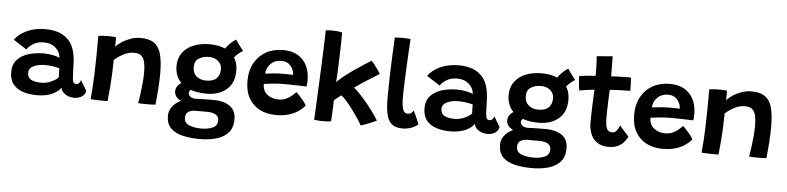

<svg xmlns="http://www.w3.org/2000/svg" viewBox="-52 -1021 6418 1566"><g transform="rotate(5 3157.0 -238.0)"><path d="M258.5 9Q196.5 9 145.5 -7.5Q94.5 -24 64.2 -61.5Q34 -99 34 -161.5Q34 -223.5 68.8 -261.8Q103.5 -300 161 -317.8Q218.5 -335.5 287 -335.5Q329 -335.5 366.5 -326.8Q404 -318 416 -311Q415 -325.5 410.2 -340.8Q405.5 -356 397 -367.5Q381 -392 351.8 -408.5Q322.5 -425 276 -425Q228.5 -425 193.5 -403.8Q158.5 -382.5 141 -355.5L32.5 -425.5Q65.5 -473.5 132.2 -503.8Q199 -534 280 -534Q367 -534 421.8 -504Q476.5 -474 503 -422Q515.5 -396.5 523.2 -366Q531 -335.5 534 -294Q535.5 -255.5 536.5 -224.5Q537.5 -193.5 539 -168Q540 -131.5 547.8 -120.8Q555.5 -110 569 -110Q583.5 -110 593.8 -119.5Q604 -129 607 -145.5L657.5 -61.5Q653 -32 627 -14.2Q601 3.5 563.5 3.5Q520.5 3.5 489 -18.5Q457.5 -40.5 454 -70.5Q440.5 -42.5 388.5 -16.8Q336.5 9 258.5 9ZM286.5 -95.5Q326.5 -95.5 365.8 -112.8Q405 -130 424.5 -151.5Q423.5 -172 423.2 -191.2Q423 -210.5 423.5 -225Q411.5 -229.5 377.2 -235.8Q343 -242 303.5 -242Q251 -242 211.8 -223.5Q172.5 -205 172.5 -168.5Q172.5 -126.5 203.8 -111Q235 -95.5 286.5 -95.5Z M838 6.5Q824.5 7 805.5 7Q786.5 7 766.5 6.5Q750 6 728.8 5Q707.5 4 698.5 3Q708 -80.5 712.2 -206Q716.5 -331.5 716.5 -517Q733.5 -519.5 756.2 -520.8Q779 -522 802.5 -522Q818.5 -522 834 -521.2Q849.5 -520.5 861 -518.5Q861.5 -511.5 861.5 -485.2Q861.5 -459 861 -439.5Q876 -458.5 907 -479.5Q938 -500.5 978 -515.2Q1018 -530 1059.5 -530Q1135.5 -530 1175.8 -499.5Q1216 -469 1231 -408.2Q1246 -347.5 1246 -257.5Q1246 -208 1241.8 -137.8Q1237.5 -67.5 1229.5 1.5Q1220 2.5 1201 3.2Q1182 4 1160.5 4Q1138.5 4 1118.2 3.5Q1098 3 1088 1.5Q1093.5 -31 1099.8 -74.5Q1106 -118 1110.2 -165Q1114.5 -212 1114.5 -255Q1114.5 -300 1107.2 -333.8Q1100 -367.5 1080 -386.2Q1060 -405 1021 -405Q986 -405 955 -392.8Q924 -380.5 899.5 -363.5Q875 -346.5 858.5 -332Q857 -210.5 850 -123.2Q843 -36 838 6.5Z M1637.5 -124Q1598 -124 1565.2 -129.2Q1532.5 -134.5 1506 -143.5Q1491.5 -131.5 1491.5 -116.5Q1491.5 -101 1507.8 -88Q1524 -75 1551.5 -75H1554Q1585 -76.5 1620.5 -77.2Q1656 -78 1700 -78Q1779.5 -78 1830.8 -43.8Q1882 -9.5 1882 66Q1882 132.5 1847.2 172.8Q1812.5 213 1752 231.2Q1691.5 249.5 1613.5 249.5Q1537 249.5 1474.5 235Q1412 220.5 1375.2 184.2Q1338.5 148 1338.5 82.5Q1338.5 42.5 1363.2 8.5Q1388 -25.5 1434 -47Q1405 -61.5 1392.5 -80.2Q1380 -99 1380 -119.5Q1380 -145.5 1393.5 -164.2Q1407 -183 1424.5 -193.5Q1397 -221 1385 -255.8Q1373 -290.5 1373 -326.5Q1373 -391.5 1406 -436.5Q1439 -481.5 1496.2 -504.8Q1553.5 -528 1625.5 -528Q1701.5 -528 1755.5 -504Q1771.5 -528 1794.8 -550.2Q1818 -572.5 1839 -584.5Q1845 -575 1857 -558.2Q1869 -541.5 1882 -524.5Q1895 -507.5 1903.5 -497Q1888.5 -489.5 1868.8 -473.2Q1849 -457 1834 -438Q1862.5 -394 1862.5 -332Q1862.5 -230.5 1799.8 -177.2Q1737 -124 1637.5 -124ZM1624.5 -230Q1681 -230 1708.8 -257.5Q1736.5 -285 1736.5 -333Q1736.5 -373 1706.2 -398.8Q1676 -424.5 1632 -424.5Q1584 -424.5 1548.8 -403.2Q1513.5 -382 1513.5 -330.5Q1513.5 -282.5 1544.8 -256.2Q1576 -230 1624.5 -230ZM1619 163Q1674.5 163 1712.5 145.5Q1750.5 128 1750.5 85.5Q1750.5 61 1736.5 47.5Q1722.5 34 1701.2 28.5Q1680 23 1658.5 23H1556.5Q1527.5 23 1503 36.2Q1478.5 49.5 1478.5 88.5Q1478.5 129 1519 146Q1559.5 163 1619 163Z M2450.5 -97Q2433.5 -75.5 2402.5 -53Q2371.5 -30.5 2325 -15.2Q2278.5 0 2215.5 0Q2140 0 2082.5 -29.5Q2025 -59 1992.5 -116.2Q1960 -173.5 1960 -258Q1960 -341.5 1994 -403.2Q2028 -465 2088.5 -499Q2149 -533 2228.5 -533Q2329 -533 2386.5 -475.2Q2444 -417.5 2448 -317Q2449 -284 2444.5 -253Q2437.5 -253.5 2414.2 -254.2Q2391 -255 2361.5 -255.8Q2332 -256.5 2305 -257Q2278 -257.5 2262.5 -257.5Q2217 -257.5 2172 -253.2Q2127 -249 2095 -244Q2095 -223.5 2100.5 -204.5Q2111.5 -168.5 2146.5 -148.2Q2181.5 -128 2224.5 -128Q2261.5 -128 2288.5 -140.8Q2315.5 -153.5 2334.5 -170.5Q2353.5 -187.5 2366.5 -200.5Q2370.5 -197 2387.8 -179.2Q2405 -161.5 2423.5 -138.8Q2442 -116 2450.5 -97ZM2099 -328.5Q2126 -332.5 2164.2 -336.2Q2202.5 -340 2252.5 -340Q2278.5 -340 2298.2 -339.2Q2318 -338.5 2326.5 -338Q2326.5 -350.5 2323 -365Q2315.5 -394 2291 -419Q2266.5 -444 2223 -444Q2169 -444 2135 -410.5Q2101 -377 2099 -328.5Z M2911.5 24.5Q2901 4 2878.8 -29.8Q2856.5 -63.5 2829.2 -100Q2802 -136.5 2776.2 -165.8Q2750.5 -195 2733 -206.5Q2725 -201 2713 -191.2Q2701 -181.5 2690.2 -172.8Q2679.5 -164 2676 -160.5Q2675.5 -131.5 2674 -96.5Q2672.5 -61.5 2670.8 -31.5Q2669 -1.5 2667.5 12.5Q2635.5 16.5 2602.5 16.5Q2581.5 16.5 2562.5 15Q2543.5 13.5 2529.5 11.5Q2530.5 0 2532.5 -40.8Q2534.5 -81.5 2537.2 -141.2Q2540 -201 2543.2 -271Q2546.5 -341 2549.5 -412.2Q2552.5 -483.5 2555 -546.8Q2557.5 -610 2559 -656.8Q2560.5 -703.5 2560.5 -723.5Q2574.5 -725 2589.5 -725.8Q2604.5 -726.5 2619.5 -726.5Q2640 -726.5 2659.2 -724.2Q2678.5 -722 2695 -717.5Q2695 -669 2693.8 -608.2Q2692.5 -547.5 2690.2 -487.2Q2688 -427 2685.8 -379.2Q2683.5 -331.5 2681.5 -310Q2708.5 -337.5 2744.8 -366Q2781 -394.5 2820 -421.2Q2859 -448 2894.5 -470.8Q2930 -493.5 2955.5 -509.5Q2965 -500 2980 -480.5Q2995 -461 3009 -440.5Q3023 -420 3030.5 -407.5Q3011.5 -395.5 2983.8 -378.2Q2956 -361 2926.2 -342Q2896.5 -323 2871 -306Q2845.5 -289 2831 -278Q2846 -267 2871.5 -241.2Q2897 -215.5 2927 -180Q2957 -144.5 2986.8 -104.8Q3016.5 -65 3040 -26.5Q3033.5 -22.5 3016.5 -15Q2999.5 -7.5 2978.8 0.8Q2958 9 2939.5 15.5Q2921 22 2911.5 24.5Z M3380.5 -26.5Q3367 -11 3331.8 4.2Q3296.5 19.5 3251.5 19.5Q3191.5 19.5 3161.2 -9.8Q3131 -39 3120.8 -91.5Q3110.5 -144 3110.5 -213.5Q3110.5 -298 3113 -390.5Q3115.5 -483 3119.5 -567.8Q3123.5 -652.5 3126.5 -714.5Q3158.5 -717 3184.5 -717Q3201.5 -717 3218.8 -716Q3236 -715 3255.5 -713Q3252.5 -661.5 3248.8 -594.8Q3245 -528 3241.8 -459Q3238.5 -390 3236.5 -331.2Q3234.5 -272.5 3234.5 -237Q3234.5 -203 3237.8 -172.5Q3241 -142 3251.8 -123.2Q3262.5 -104.5 3285 -104.5Q3303 -104.5 3313.8 -112.8Q3324.5 -121 3332 -134.5Q3335 -129 3342.2 -113.5Q3349.5 -98 3357.8 -79.5Q3366 -61 3372.5 -45.8Q3379 -30.5 3380.5 -26.5Z M3642.5 9Q3580.5 9 3529.5 -7.5Q3478.5 -24 3448.2 -61.5Q3418 -99 3418 -161.5Q3418 -223.5 3452.8 -261.8Q3487.5 -300 3545 -317.8Q3602.5 -335.5 3671 -335.5Q3713 -335.5 3750.5 -326.8Q3788 -318 3800 -311Q3799 -325.5 3794.2 -340.8Q3789.5 -356 3781 -367.5Q3765 -392 3735.8 -408.5Q3706.5 -425 3660 -425Q3612.5 -425 3577.5 -403.8Q3542.5 -382.5 3525 -355.5L3416.5 -425.5Q3449.5 -473.5 3516.2 -503.8Q3583 -534 3664 -534Q3751 -534 3805.8 -504Q3860.5 -474 3887 -422Q3899.5 -396.5 3907.2 -366Q3915 -335.5 3918 -294Q3919.5 -255.5 3920.5 -224.5Q3921.5 -193.5 3923 -168Q3924 -131.5 3931.8 -120.8Q3939.5 -110 3953 -110Q3967.5 -110 3977.8 -119.5Q3988 -129 3991 -145.5L4041.5 -61.5Q4037 -32 4011 -14.2Q3985 3.5 3947.5 3.5Q3904.5 3.5 3873 -18.5Q3841.5 -40.5 3838 -70.5Q3824.5 -42.5 3772.5 -16.8Q3720.5 9 3642.5 9ZM3670.5 -95.5Q3710.5 -95.5 3749.8 -112.8Q3789 -130 3808.5 -151.5Q3807.5 -172 3807.2 -191.2Q3807 -210.5 3807.5 -225Q3795.5 -229.5 3761.2 -235.8Q3727 -242 3687.5 -242Q3635 -242 3595.8 -223.5Q3556.5 -205 3556.5 -168.5Q3556.5 -126.5 3587.8 -111Q3619 -95.5 3670.5 -95.5Z M4356.5 -124Q4317 -124 4284.2 -129.2Q4251.5 -134.5 4225 -143.5Q4210.5 -131.5 4210.5 -116.5Q4210.5 -101 4226.8 -88Q4243 -75 4270.5 -75H4273Q4304 -76.5 4339.5 -77.2Q4375 -78 4419 -78Q4498.5 -78 4549.8 -43.8Q4601 -9.5 4601 66Q4601 132.5 4566.2 172.8Q4531.5 213 4471 231.2Q4410.5 249.5 4332.5 249.5Q4256 249.5 4193.5 235Q4131 220.5 4094.2 184.2Q4057.5 148 4057.5 82.5Q4057.5 42.5 4082.2 8.5Q4107 -25.5 4153 -47Q4124 -61.5 4111.5 -80.2Q4099 -99 4099 -119.5Q4099 -145.5 4112.5 -164.2Q4126 -183 4143.5 -193.5Q4116 -221 4104 -255.8Q4092 -290.5 4092 -326.5Q4092 -391.5 4125 -436.5Q4158 -481.5 4215.2 -504.8Q4272.5 -528 4344.5 -528Q4420.5 -528 4474.5 -504Q4490.5 -528 4513.8 -550.2Q4537 -572.5 4558 -584.5Q4564 -575 4576 -558.2Q4588 -541.5 4601 -524.5Q4614 -507.5 4622.5 -497Q4607.5 -489.5 4587.8 -473.2Q4568 -457 4553 -438Q4581.5 -394 4581.5 -332Q4581.5 -230.5 4518.8 -177.2Q4456 -124 4356.5 -124ZM4343.5 -230Q4400 -230 4427.8 -257.5Q4455.5 -285 4455.5 -333Q4455.5 -373 4425.2 -398.8Q4395 -424.5 4351 -424.5Q4303 -424.5 4267.8 -403.2Q4232.5 -382 4232.5 -330.5Q4232.5 -282.5 4263.8 -256.2Q4295 -230 4343.5 -230ZM4338 163Q4393.5 163 4431.5 145.5Q4469.5 128 4469.5 85.5Q4469.5 61 4455.5 47.5Q4441.5 34 4420.2 28.5Q4399 23 4377.5 23H4275.5Q4246.5 23 4222 36.2Q4197.5 49.5 4197.5 88.5Q4197.5 129 4238 146Q4278.5 163 4338 163Z M5095.5 -74.5Q5086.5 -54.5 5067.8 -31.8Q5049 -9 5018.5 6.8Q4988 22.5 4942.5 22.5Q4883.5 22.5 4847 -2.5Q4810.5 -27.5 4793.8 -69.2Q4777 -111 4777 -160.5Q4777 -193.5 4778 -234.2Q4779 -275 4780.5 -315Q4782 -355 4783.5 -386.2Q4785 -417.5 4786 -432.5Q4743.5 -428 4709 -422.8Q4674.5 -417.5 4663 -415Q4658.5 -438.5 4656 -464Q4653.5 -489.5 4652.8 -508.5Q4652 -527.5 4652 -532.5Q4680.5 -536.5 4715 -540.2Q4749.5 -544 4786 -546Q4785.5 -560.5 4785 -587Q4784.5 -613.5 4784.5 -635.5Q4784 -655 4782.5 -674.5Q4781 -694 4780 -706L4910 -716.5Q4910 -710 4910.8 -685.8Q4911.5 -661.5 4911.5 -627.5Q4911.5 -612 4911.5 -591.5Q4911.5 -571 4912 -552.5Q4928 -553.5 4950.2 -554.5Q4972.5 -555.5 4985.5 -556Q5018.5 -557 5043 -556.8Q5067.5 -556.5 5073.5 -556.5Q5076 -536 5077 -503.8Q5078 -471.5 5078 -448Q5073 -448 5045 -447.8Q5017 -447.5 4990 -446.5Q4971 -445.5 4947.8 -444.2Q4924.5 -443 4910 -441.5Q4909 -427.5 4908 -399.2Q4907 -371 4905.8 -337Q4904.5 -303 4903.8 -271Q4903 -239 4903 -217Q4903 -184.5 4906.5 -157.5Q4910 -130.5 4922.2 -114.2Q4934.5 -98 4960.5 -98Q4978 -98 4989.5 -109Q5001 -120 5008.2 -134.5Q5015.5 -149 5020.5 -160Q5028 -150 5044.2 -131.5Q5060.5 -113 5075.8 -96.5Q5091 -80 5095.5 -74.5Z M5616.5 -97Q5599.5 -75.5 5568.5 -53Q5537.5 -30.5 5491 -15.2Q5444.5 0 5381.5 0Q5306 0 5248.5 -29.5Q5191 -59 5158.5 -116.2Q5126 -173.5 5126 -258Q5126 -341.5 5160 -403.2Q5194 -465 5254.5 -499Q5315 -533 5394.5 -533Q5495 -533 5552.5 -475.2Q5610 -417.5 5614 -317Q5615 -284 5610.5 -253Q5603.5 -253.5 5580.2 -254.2Q5557 -255 5527.5 -255.8Q5498 -256.5 5471 -257Q5444 -257.5 5428.5 -257.5Q5383 -257.5 5338 -253.2Q5293 -249 5261 -244Q5261 -223.5 5266.5 -204.5Q5277.5 -168.5 5312.5 -148.2Q5347.5 -128 5390.5 -128Q5427.5 -128 5454.5 -140.8Q5481.5 -153.5 5500.5 -170.5Q5519.5 -187.5 5532.5 -200.5Q5536.5 -197 5553.8 -179.2Q5571 -161.5 5589.5 -138.8Q5608 -116 5616.5 -97ZM5265 -328.5Q5292 -332.5 5330.2 -336.2Q5368.5 -340 5418.5 -340Q5444.5 -340 5464.2 -339.2Q5484 -338.5 5492.5 -338Q5492.5 -350.5 5489 -365Q5481.5 -394 5457 -419Q5432.5 -444 5389 -444Q5335 -444 5301 -410.5Q5267 -377 5265 -328.5Z M5840 6.5Q5826.5 7 5807.5 7Q5788.5 7 5768.5 6.5Q5752 6 5730.8 5Q5709.5 4 5700.5 3Q5710 -80.5 5714.2 -206Q5718.5 -331.5 5718.5 -517Q5735.5 -519.5 5758.2 -520.8Q5781 -522 5804.5 -522Q5820.5 -522 5836 -521.2Q5851.5 -520.5 5863 -518.5Q5863.5 -511.5 5863.5 -485.2Q5863.5 -459 5863 -439.5Q5878 -458.5 5909 -479.5Q5940 -500.5 5980 -515.2Q6020 -530 6061.5 -530Q6137.5 -530 6177.8 -499.5Q6218 -469 6233 -408.2Q6248 -347.5 6248 -257.5Q6248 -208 6243.8 -137.8Q6239.5 -67.5 6231.5 1.5Q6222 2.5 6203 3.2Q6184 4 6162.5 4Q6140.5 4 6120.2 3.5Q6100 3 6090 1.5Q6095.5 -31 6101.8 -74.5Q6108 -118 6112.2 -165Q6116.5 -212 6116.5 -255Q6116.5 -300 6109.2 -333.8Q6102 -367.5 6082 -386.2Q6062 -405 6023 -405Q5988 -405 5957 -392.8Q5926 -380.5 5901.5 -363.5Q5877 -346.5 5860.5 -332Q5859 -210.5 5852 -123.2Q5845 -36 5840 6.5Z"/></g></svg>

Font: Grandstander SemiBold
Style: Regular
Weight: 600
Designer: Tyler Finck
Foundry: Etcetera Type Co
Version: Version 1.200; ttfautohint (v1.8.3)